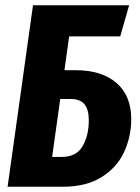

<svg xmlns="http://www.w3.org/2000/svg" viewBox="-20 -713 535 733"><path d="M481 -258Q481 -192 454 -133Q427 -74 368 -37Q309 0 219 0H9L106 -693H473L439 -574H244L226 -445H268Q368 -445 424.5 -396.5Q481 -348 481 -258ZM319 -254Q319 -295 302.5 -315Q286 -335 251 -335H210L179 -114H217Q271 -114 295 -154.5Q319 -195 319 -254Z"/></svg>

Font: Fira Sans Extra Condensed
Style: Bold Italic
Weight: 700
Width: 3
Italic angle: -8°
Designer: Carrois Corporate & Edenspiekermann AG
Foundry: Carrois Corporate GbR & Edenspiekermann AG
Version: Version 4.203